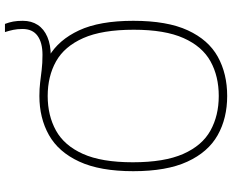

<svg xmlns="http://www.w3.org/2000/svg" viewBox="-101 -827 937 775"><g transform="rotate(-90 367.5 -439.5)"><path d="M367.5 9Q277.5 9 209.2 -29.5Q141 -68 102.5 -151.8Q64 -235.5 64 -370Q64 -504.5 102.8 -588.2Q141.5 -672 210 -710.5Q278.5 -749 367.5 -749Q397 -749 421.8 -746Q446.5 -743 472.8 -739.8Q499 -736.5 533.5 -736.5Q583 -736.5 610.5 -756.5Q638 -776.5 638 -817Q638 -838 634.5 -854.5Q631 -871 625.5 -888H658.5Q665 -871 668 -854.8Q671 -838.5 671 -816Q671 -781 654.5 -755.8Q638 -730.5 606 -716.8Q574 -703 528 -703L527.5 -710.5Q594 -671.5 632.5 -588.8Q671 -506 671 -370Q671 -233 632.5 -149.8Q594 -66.5 525.8 -28.8Q457.5 9 367.5 9ZM367.5 -25Q447 -25 507.2 -58.2Q567.5 -91.5 601.2 -167Q635 -242.5 635 -368Q635 -496 601.2 -572Q567.5 -648 507.2 -681.8Q447 -715.5 367.5 -715.5Q288.5 -715.5 228 -682Q167.5 -648.5 133.8 -573.2Q100 -498 100 -372Q100 -244.5 133.8 -168.2Q167.5 -92 228 -58.5Q288.5 -25 367.5 -25Z"/></g></svg>

Font: Encode Sans SC SemiExpanded Thin
Style: Regular
Weight: 250
Width: 6
Designer: Multiple Designers
Foundry: Impallari Type
Version: Version 3.002